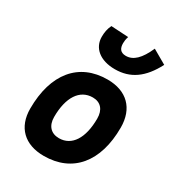

<svg xmlns="http://www.w3.org/2000/svg" viewBox="-191 -922 968 1051"><g transform="rotate(30 293.0 -397.0)"><path d="M245.1 9.8C426.3 9.8 533.2 -118.2 533.2 -335C533.2 -456.1 461.4 -527.3 339.8 -527.3C158.7 -527.3 51.8 -397.5 51.8 -177.7C51.8 -60.1 123.5 9.8 245.1 9.8ZM268.6 -115.7C217.8 -115.7 188 -148.4 188 -203.6C188 -328.1 236.8 -401.9 318.8 -401.9C368.2 -401.9 397 -369.1 397 -314C397 -189.5 349.1 -115.7 268.6 -115.7ZM344.7 -595.7C441.9 -595.7 511.7 -644.5 567.4 -751.5L478.5 -802.7C444.3 -724.6 406.7 -689 360.4 -689C323.7 -689 313 -711.9 313 -741.7C313 -752 314 -766.1 320.3 -784.7L210.9 -791C198.7 -766.6 194.3 -741.2 194.3 -713.9C194.3 -644 250.5 -595.7 344.7 -595.7Z"/></g></svg>

Font: Cascadia Mono PL
Style: Bold Italic
Weight: 700
Italic angle: -10°
Monospace: yes
Designer: Aaron Bell
Foundry: Saja Typeworks
Version: Version 2404.023